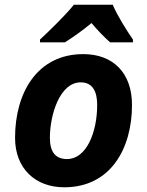

<svg xmlns="http://www.w3.org/2000/svg" viewBox="-20 -786 625 816"><path d="M253 10C451 10 541 -156 541 -340C541 -476 461 -556 334 -556C139 -556 44 -393 44 -200C44 -70 130 10 253 10ZM323 -436C375 -436 393 -395 393 -340C393 -223 347 -110 265 -110C216 -110 192 -140 192 -200C192 -298 234 -436 323 -436ZM150 -618V-606H256C295 -631 330 -656 369 -688C392 -660 425 -626 448 -606H545V-618C518 -657 479 -719 459 -766H294C261 -724 188 -653 150 -618Z"/></svg>

Font: BC Sans
Style: Bold Italic
Weight: 700
Italic angle: -12°
Designer: Monotype Design Team
Province of B.C.
Foundry: Monotype Imaging Inc.
Version: Version 2.000;GOOG;noto-source:20170915:90ef993387c0